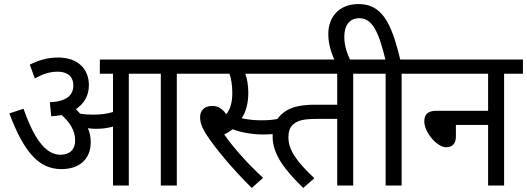

<svg xmlns="http://www.w3.org/2000/svg" viewBox="-20 -916 2602 948"><path d="M428 -214C428 -240 423 -263 414 -283C428 -281 441 -280 453 -280C483 -280 510 -283 538 -291V0H616V-552H774V0H853V-552H946V-622H473V-552H538V-363C507 -354 480 -350 441 -350C418 -350 396 -351 375 -355C369 -363 362 -370 355 -377C395 -404 419 -444 419 -495C419 -575 365 -632 267 -632C208 -632 164 -615 127 -597L152 -529C191 -550 224 -562 266 -562C309 -562 342 -541 342 -494C342 -445 308 -415 226 -411L233 -342C251 -343 268 -345 284 -348C323 -314 351 -273 351 -223C351 -174 321 -152 278 -152C202 -152 146 -238 96 -379L26 -356C101 -158 175 -81 284 -81C367 -81 428 -126 428 -214Z M1268 -322C1235 -322 1202 -326 1173 -332C1193 -361 1206 -403 1206 -458C1206 -495 1200 -529 1191 -552H1306V-622H932V-552H1113C1121 -530 1127 -496 1127 -458C1127 -415 1119 -378 1097 -352C1079 -378 1057 -393 1028 -393C985 -393 968 -365 968 -339C968 -314 974 -290 1002 -247C1043 -185 1123 -87 1223 12L1279 -38C1207 -104 1136 -182 1087 -252C1102 -259 1116 -268 1129 -278C1168 -262 1227 -252 1278 -252C1313 -252 1344 -254 1374 -261L1366 -332C1333 -324 1305 -322 1268 -322Z M1724 -552H1817V-622H1285V-552H1645V-399H1537C1450 -399 1403 -383 1368 -350C1342 -325 1326 -288 1326 -242C1326 -149 1393 -71 1477 12L1532 -36C1444 -119 1404 -176 1404 -238C1404 -266 1411 -288 1428 -302C1451 -322 1479 -329 1550 -329H1645V0H1724Z M1634 -615H1711C1694 -653 1680 -688 1680 -735C1680 -791 1706 -826 1754 -826C1818 -826 1849 -761 1883 -622H1804V-552H1884V0H1963V-552H2056V-622H1956C1911 -813 1861 -896 1750 -896C1656 -896 1601 -834 1601 -748C1601 -703 1613 -660 1634 -615Z M2042 -622V-552H2390V-369H2134C2090 -369 2075 -348 2075 -317C2075 -262 2138 -189 2183 -189C2214 -189 2231 -207 2231 -243V-299H2390V0H2469V-552H2562V-622Z"/></svg>

Font: Noto Sans Devanagari UI SemiCondensed
Style: Regular
Weight: 400
Width: 4
Designer: Jelle Bosma - Monotype Design Team
Foundry: Monotype Imaging Inc.
Version: Version 2.004